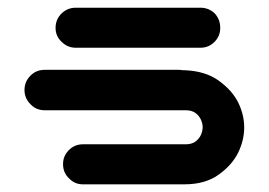

<svg xmlns="http://www.w3.org/2000/svg" viewBox="-20 -482 703 501"><path d="M125 -409.2Q125 -431.6 140.6 -446.8Q156.2 -461.9 177.7 -461.9H502.9Q524.4 -461.9 540 -447.3Q554.7 -431.6 554.7 -409.2Q554.7 -387.7 539.6 -372.6Q524.4 -357.4 502.9 -357.4H177.7Q156.2 -357.4 140.6 -373Q125 -387.7 125 -409.2ZM43.9 -247.1Q43.9 -268.6 59.1 -284.2Q74.2 -299.8 96.7 -299.8H446.3Q451.2 -299.8 456.1 -298.8H460.9Q515.6 -296.9 550.8 -271.5Q585.9 -246.1 601.6 -214.4Q617.2 -182.6 617.2 -149.4Q617.2 -116.2 601.6 -84Q585.9 -51.8 550.8 -26.4Q515.6 -1 460.9 -1H196.3Q174.8 -1 160.2 -16.6Q144.5 -31.2 144.5 -53.7Q144.5 -75.2 159.7 -90.3Q174.8 -105.5 196.3 -105.5H464.8Q480.5 -105.5 490.2 -112.8Q500 -120.1 504.4 -130.4Q508.8 -140.6 508.8 -150.4Q508.8 -159.2 504.4 -169.4Q500 -179.7 490.2 -187Q480.5 -194.3 464.8 -194.3H96.7Q74.2 -194.3 59.6 -210Q43.9 -225.6 43.9 -247.1Z"/></svg>

Font: Nico Moji
Style: Regular
Weight: 400
Version: Version 1.02